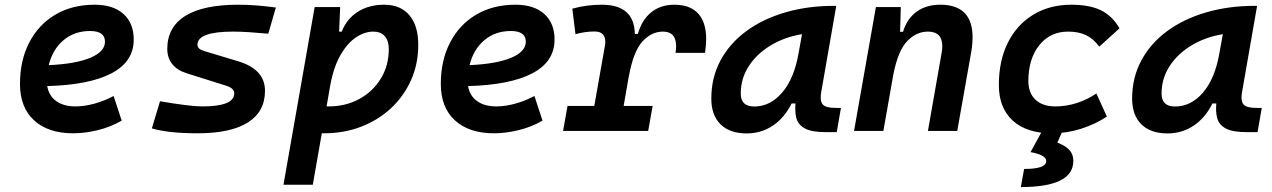

<svg xmlns="http://www.w3.org/2000/svg" viewBox="-20 -547 5313 802"><path d="M295.9 -102.5Q332.5 -102.5 374.3 -114Q416 -125.5 454.6 -146L488.3 -43Q441.4 -16.1 387.9 -3.2Q334.5 9.8 285.6 9.8Q181.2 9.8 122.3 -44.4Q63.5 -98.6 63.5 -195.8Q63.5 -295.4 102.5 -370.1Q141.6 -444.8 211.7 -486.1Q281.7 -527.3 375.5 -527.3Q452.6 -527.3 495.6 -488.8Q538.6 -450.2 538.6 -381.8Q538.6 -289.1 445.3 -240.5Q352.1 -191.9 177.2 -187.5Q184.1 -147 214.8 -124.8Q245.6 -102.5 295.9 -102.5ZM183.6 -274.9Q294.9 -279.8 356.7 -305.4Q418.5 -331.1 418.5 -373Q418.5 -417.5 356 -417.5Q291 -417.5 245.4 -379.2Q199.7 -340.8 183.6 -274.9Z M805.2 9.8Q684.1 9.8 614.3 -10.7L648.4 -124Q708 -113.8 753.2 -108.2Q798.3 -102.5 825.2 -102.5Q958.5 -102.5 958.5 -157.2Q958.5 -178.2 924.8 -189L758.8 -241.2Q718.8 -253.9 698.7 -280.3Q678.7 -306.6 678.7 -342.3Q678.7 -433.6 753.9 -480.5Q829.1 -527.3 975.1 -527.3Q1012.7 -527.3 1052.5 -524.2Q1092.3 -521 1132.3 -515.6L1100.6 -406.2Q1057.6 -410.2 1020.3 -412.6Q982.9 -415 954.1 -415Q804.7 -415 804.7 -359.9Q804.7 -341.8 834 -333.5L976.6 -290.5Q1086.9 -256.8 1086.9 -167.5Q1086.9 -80.6 1015.4 -35.4Q943.8 9.8 805.2 9.8Z M1286.6 224.6H1164.1L1294.4 -517.6H1400.9L1396.5 -414.6H1407.2Q1428.7 -468.8 1474.9 -498Q1521 -527.3 1585 -527.3Q1652.8 -527.3 1689.9 -483.6Q1727.1 -439.9 1727.1 -359.4Q1727.1 -280.3 1697.3 -213.1Q1667.5 -146 1614.3 -95.9Q1561 -45.9 1489.3 -18.1Q1417.5 9.8 1333 9.8Q1328.6 9.8 1324.2 9.8ZM1344.2 -102.5Q1348.1 -102.5 1352.5 -102.5Q1424.3 -102.5 1481.2 -133.8Q1538.1 -165 1571 -219.2Q1604 -273.4 1604 -341.8Q1604 -377 1587.2 -396Q1570.3 -415 1539.6 -415Q1503.9 -415 1468 -391.6Q1432.1 -368.2 1403.1 -318.6Q1374 -269 1359.4 -190.4Z M2053.7 -102.5Q2090.3 -102.5 2132.1 -114Q2173.8 -125.5 2212.4 -146L2246.1 -43Q2199.2 -16.1 2145.8 -3.2Q2092.3 9.8 2043.5 9.8Q1939 9.8 1880.1 -44.4Q1821.3 -98.6 1821.3 -195.8Q1821.3 -295.4 1860.4 -370.1Q1899.4 -444.8 1969.5 -486.1Q2039.6 -527.3 2133.3 -527.3Q2210.4 -527.3 2253.4 -488.8Q2296.4 -450.2 2296.4 -381.8Q2296.4 -289.1 2203.1 -240.5Q2109.9 -191.9 1935.1 -187.5Q1941.9 -147 1972.7 -124.8Q2003.4 -102.5 2053.7 -102.5ZM1941.4 -274.9Q2052.7 -279.8 2114.5 -305.4Q2176.3 -331.1 2176.3 -373Q2176.3 -417.5 2113.8 -417.5Q2048.8 -417.5 2003.2 -379.2Q1957.5 -340.8 1941.4 -274.9Z M2332 0 2350.6 -104.5H2462.4L2506.3 -353Q2508.3 -363.3 2508.3 -372.1Q2508.3 -415.5 2463.4 -415.5Q2424.8 -415.5 2383.8 -404.3L2370.6 -510.7Q2429.2 -527.3 2493.7 -527.3Q2629.4 -527.3 2631.8 -405.3H2644.5Q2660.6 -463.4 2700 -495.4Q2739.3 -527.3 2796.9 -527.3Q2875 -527.3 2907.7 -475.6Q2929.7 -440.4 2929.7 -384.3Q2929.7 -357.9 2924.8 -326.2H2801.8Q2804.2 -341.3 2804.2 -354Q2804.2 -415 2749 -415Q2701.7 -415 2663.6 -373.8Q2625.5 -332.5 2606.4 -226.1V-227.5L2585 -104.5H2706.1L2687.5 0Z M3098.6 10.3Q3028.3 10.3 2989.7 -27.8Q2951.2 -65.9 2951.2 -135.3Q2951.2 -223.1 2989.7 -294.7Q3028.3 -366.2 3097.4 -417Q3166.5 -467.8 3259.8 -495.1Q3353 -522.5 3461.9 -522.5H3473.1L3410.2 -161.6Q3408.2 -149.4 3408.2 -140.1Q3408.2 -120.6 3416.5 -110.8Q3429.2 -96.2 3470.7 -96.2H3492.7L3475.1 4.9H3429.2Q3370.1 4.9 3342 -10.5Q3314 -25.9 3306.6 -53.2Q3301.8 -71.8 3301.8 -93.3Q3301.8 -103.5 3302.7 -114.7H3286.6Q3256.8 -54.7 3208.3 -22.2Q3159.7 10.3 3098.6 10.3ZM3130.4 -102.1Q3197.3 -102.1 3247.3 -160.4Q3297.4 -218.8 3315.9 -325.7L3330.1 -404.3Q3256.3 -392.1 3198.5 -356.9Q3140.6 -321.8 3107.4 -270.3Q3074.2 -218.8 3074.2 -156.2Q3074.2 -102.1 3130.4 -102.1Z M3547.4 0 3638.7 -517.6H3742.7L3739.7 -414.1H3752Q3768.1 -468.3 3808.3 -497.8Q3848.6 -527.3 3907.7 -527.3Q4042.5 -527.3 4042.5 -391.1Q4042.5 -361.3 4036.1 -325.2L3978.5 0H3856L3913.1 -325.2Q3916 -341.3 3916 -354Q3916 -415 3856 -415Q3808.6 -415 3770.3 -376.2Q3731.9 -337.4 3711.9 -237.8L3669.9 0Z M4388.7 -102.5Q4435.1 -102.5 4480 -117.4Q4524.9 -132.3 4559.6 -156.7L4603.5 -60.1Q4556.6 -28.8 4496.8 -9.5Q4437 9.8 4374.5 9.8Q4268.6 9.8 4210.4 -43.2Q4152.3 -96.2 4152.3 -191.9Q4152.3 -293.5 4189.9 -368.7Q4227.5 -443.8 4295.9 -485.6Q4364.3 -527.3 4455.6 -527.3Q4531.2 -527.3 4578.9 -503.9Q4626.5 -480.5 4656.2 -428.7L4571.8 -352.1Q4547.4 -385.3 4516.4 -400.1Q4485.4 -415 4441.9 -415Q4366.7 -415 4321.3 -358.4Q4275.9 -301.8 4275.4 -208.5Q4275.9 -158.2 4305.4 -130.4Q4335 -102.5 4388.7 -102.5ZM4244.1 234.4 4257.8 158.7Q4350.1 158.7 4350.1 126Q4350.1 100.1 4284.7 88.4L4346.2 -23.9L4418 1L4396.5 48.8Q4429.7 61 4446.5 79.1Q4463.4 97.2 4463.4 125Q4463.4 234.4 4244.1 234.4Z M4856.4 10.3Q4786.1 10.3 4747.6 -27.8Q4709 -65.9 4709 -135.3Q4709 -223.1 4747.6 -294.7Q4786.1 -366.2 4855.2 -417Q4924.3 -467.8 5017.6 -495.1Q5110.8 -522.5 5219.7 -522.5H5231L5168 -161.6Q5166 -149.4 5166 -140.1Q5166 -120.6 5174.3 -110.8Q5187 -96.2 5228.5 -96.2H5250.5L5232.9 4.9H5187Q5127.9 4.9 5099.9 -10.5Q5071.8 -25.9 5064.5 -53.2Q5059.6 -71.8 5059.6 -93.3Q5059.6 -103.5 5060.5 -114.7H5044.4Q5014.6 -54.7 4966.1 -22.2Q4917.5 10.3 4856.4 10.3ZM4888.2 -102.1Q4955.1 -102.1 5005.1 -160.4Q5055.2 -218.8 5073.7 -325.7L5087.9 -404.3Q5014.2 -392.1 4956.3 -356.9Q4898.4 -321.8 4865.2 -270.3Q4832 -218.8 4832 -156.2Q4832 -102.1 4888.2 -102.1Z"/></svg>

Font: CaskaydiaCove NFP SemiBold
Style: Italic
Weight: 600
Italic angle: -10°
Designer: Aaron Bell
Foundry: Saja Typeworks
Version: Version 2111.001; VTT 6.35;Nerd Fonts 3.1.1